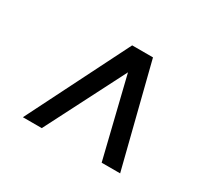

<svg xmlns="http://www.w3.org/2000/svg" viewBox="-107 -908 880 819"><g transform="rotate(30 333.0 -499.0)"><path d="M82 -249 332.5 -747.5H435L561 -249H470L374.5 -639L175 -249Z"/></g></svg>

Font: Koeln Type Sans
Style: Italic
Weight: 400
Italic angle: -7.5°
Designer: Eben Sorkin
Foundry: Eben Sorkin
Version: Version 2.001